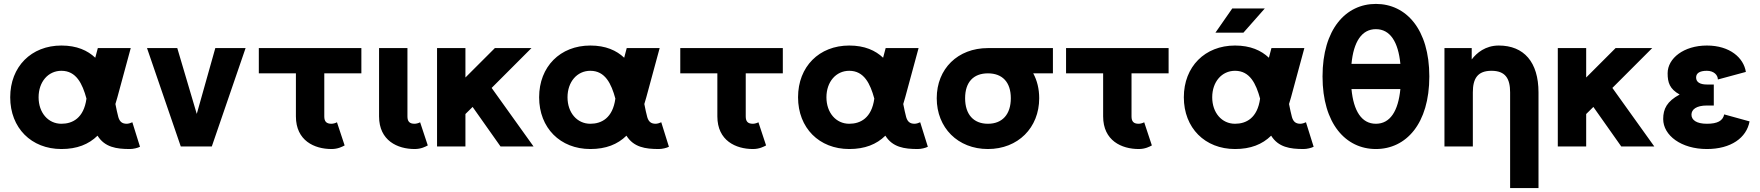

<svg xmlns="http://www.w3.org/2000/svg" viewBox="-20 -756 9083 991"><path d="M702.6 1.5 663.1 -125C656.7 -121.6 643.1 -117.2 634.3 -117.2C609.9 -117.2 597.7 -128.4 590.8 -151.4C585.4 -169.9 581.1 -193.4 575.7 -219.2C579.1 -230.5 582.5 -242.2 585.9 -253.9L654.8 -507.8H484.9L471.7 -458C432.1 -495.6 376.5 -521 296.9 -521C141.6 -521 32.7 -412.1 32.7 -253.9C32.7 -95.7 141.6 13.2 296.9 13.2C377.4 13.2 437.5 -10.7 483.4 -55.7C520.5 3.9 580.6 13.2 650.4 13.2C668 13.2 690.4 7.8 702.6 1.5ZM296.9 -390.6C373.5 -390.6 405.3 -324.2 426.3 -247.1C412.6 -146 354 -117.2 296.9 -117.2C228.5 -117.2 179.2 -174.3 179.2 -253.9C179.2 -333.5 228.5 -390.6 296.9 -390.6Z M995.6 -168 895 -507.8H738.8L913.1 0H1073.2L1247.6 -507.8H1091.3Z M1719.2 -125C1713.4 -121.1 1699.7 -117.2 1690.9 -117.2C1664.1 -117.2 1653.8 -129.4 1653.8 -155.3V-377.4H1845.2V-507.8H1315.9V-377.4H1507.3V-155.3C1507.3 -29.8 1603 13.2 1690.9 13.2C1724.6 13.2 1746.6 1 1758.8 -5.4Z M2148.4 -125C2142.6 -121.1 2128.9 -117.2 2120.1 -117.2C2093.3 -117.2 2083 -129.4 2083 -155.3V-507.8H1936.5V-155.3C1936.5 -29.8 2032.2 13.2 2120.1 13.2C2153.8 13.2 2175.8 1 2188 -5.4Z M2382.3 -167.5 2419.4 -204.1 2563.5 0H2733.9L2517.6 -302.2L2723.1 -507.8H2534.2L2382.3 -356V-507.8H2235.8V0H2382.3Z M3432.6 1.5 3393.1 -125C3386.7 -121.6 3373 -117.2 3364.3 -117.2C3339.8 -117.2 3327.6 -128.4 3320.8 -151.4C3315.4 -169.9 3311 -193.4 3305.7 -219.2C3309.1 -230.5 3312.5 -242.2 3315.9 -253.9L3384.8 -507.8H3214.8L3201.7 -458C3162.1 -495.6 3106.4 -521 3026.9 -521C2871.6 -521 2762.7 -412.1 2762.7 -253.9C2762.7 -95.7 2871.6 13.2 3026.9 13.2C3107.4 13.2 3167.5 -10.7 3213.4 -55.7C3250.5 3.9 3310.5 13.2 3380.4 13.2C3397.9 13.2 3420.4 7.8 3432.6 1.5ZM3026.9 -390.6C3103.5 -390.6 3135.3 -324.2 3156.2 -247.1C3142.6 -146 3084 -117.2 3026.9 -117.2C2958.5 -117.2 2909.2 -174.3 2909.2 -253.9C2909.2 -333.5 2958.5 -390.6 3026.9 -390.6Z M3894.5 -125C3888.7 -121.1 3875 -117.2 3866.2 -117.2C3839.4 -117.2 3829.1 -129.4 3829.1 -155.3V-377.4H4020.5V-507.8H3491.2V-377.4H3682.6V-155.3C3682.6 -29.8 3778.3 13.2 3866.2 13.2C3899.9 13.2 3921.9 1 3934.1 -5.4Z M4769 1.5 4729.5 -125C4723.1 -121.6 4709.5 -117.2 4700.7 -117.2C4676.3 -117.2 4664.1 -128.4 4657.2 -151.4C4651.9 -169.9 4647.5 -193.4 4642.1 -219.2C4645.5 -230.5 4648.9 -242.2 4652.3 -253.9L4721.2 -507.8H4551.3L4538.1 -458C4498.5 -495.6 4442.9 -521 4363.3 -521C4208 -521 4099.1 -412.1 4099.1 -253.9C4099.1 -95.7 4208 13.2 4363.3 13.2C4443.8 13.2 4503.9 -10.7 4549.8 -55.7C4586.9 3.9 4647 13.2 4716.8 13.2C4734.4 13.2 4756.8 7.8 4769 1.5ZM4363.3 -390.6C4439.9 -390.6 4471.7 -324.2 4492.7 -247.1C4479 -146 4420.4 -117.2 4363.3 -117.2C4294.9 -117.2 4245.6 -174.3 4245.6 -253.9C4245.6 -333.5 4294.9 -390.6 4363.3 -390.6Z M4814.9 -249C4814.9 -96.7 4923.8 13.2 5079.1 13.2C5234.4 13.2 5343.8 -96.7 5343.8 -249C5343.8 -296.9 5333 -340.8 5313 -377.4H5414.6V-507.8H5079.1C4923.8 -507.8 4814.9 -401.4 4814.9 -249ZM4961.4 -249C4961.4 -332 5004.4 -377.4 5079.1 -377.4C5153.8 -377.4 5197.3 -332 5197.3 -249C5197.3 -166 5153.8 -117.2 5079.1 -117.2C5004.4 -117.2 4961.4 -166 4961.4 -249Z M5885.7 -125C5879.9 -121.1 5866.2 -117.2 5857.4 -117.2C5830.6 -117.2 5820.3 -129.4 5820.3 -155.3V-377.4H6011.7V-507.8H5482.4V-377.4H5673.8V-155.3C5673.8 -29.8 5769.5 13.2 5857.4 13.2C5891.1 13.2 5913.1 1 5925.3 -5.4Z M6397.9 -587.4 6508.3 -712.4H6340.3L6253.4 -587.4ZM6760.3 1.5 6720.7 -125C6714.4 -121.6 6700.7 -117.2 6691.9 -117.2C6667.5 -117.2 6655.3 -128.4 6648.4 -151.4C6643.1 -169.9 6638.7 -193.4 6633.3 -219.2C6636.7 -230.5 6640.1 -242.2 6643.6 -253.9L6712.4 -507.8H6542.5L6529.3 -458C6489.7 -495.6 6434.1 -521 6354.5 -521C6199.2 -521 6090.3 -412.1 6090.3 -253.9C6090.3 -95.7 6199.2 13.2 6354.5 13.2C6435.1 13.2 6495.1 -10.7 6541 -55.7C6578.1 3.9 6638.2 13.2 6708 13.2C6725.6 13.2 6748 7.8 6760.3 1.5ZM6354.5 -390.6C6431.2 -390.6 6462.9 -324.2 6483.9 -247.1C6470.2 -146 6411.6 -117.2 6354.5 -117.2C6286.1 -117.2 6236.8 -174.3 6236.8 -253.9C6236.8 -333.5 6286.1 -390.6 6354.5 -390.6Z M6806.2 -361.3C6806.2 -117.2 6926.3 13.2 7081.5 13.2C7237.3 13.2 7357.4 -117.2 7357.4 -361.3C7357.4 -605.5 7237.3 -735.8 7081.5 -735.8C6926.3 -735.8 6806.2 -605.5 6806.2 -361.3ZM7081.5 -605.5C7155.3 -605.5 7196.8 -540 7208 -426.3H6955.6C6966.3 -540 7008.3 -605.5 7081.5 -605.5ZM7081.5 -117.2C7008.3 -117.2 6966.3 -182.6 6955.6 -296.4H7208C7196.8 -182.6 7155.3 -117.2 7081.5 -117.2Z M7774.4 214.8H7920.9V-279.3C7920.9 -435.5 7845.7 -521 7715.8 -521C7647 -521 7601.6 -482.9 7576.2 -449.2V-507.8H7435.5V0H7582V-279.3C7582 -350.6 7606.4 -390.6 7678.2 -390.6C7750 -390.6 7774.4 -350.6 7774.4 -279.3Z M8167 -167.5 8204.1 -204.1 8348.1 0H8518.6L8302.2 -302.2L8507.8 -507.8H8318.8L8167 -356V-507.8H8020.5V0H8167Z M8790 -319.8C8753.9 -319.8 8734.4 -332.5 8734.4 -356C8734.4 -378.9 8753.9 -390.6 8790 -390.6C8825.7 -390.6 8846.7 -369.1 8846.7 -345.7L8991.2 -384.8C8980 -457.5 8908.7 -521 8790 -521C8670.9 -521 8587.4 -455.1 8587.4 -377.9C8587.4 -330.1 8597.7 -296.9 8649.4 -268.1C8584 -232.9 8564.5 -194.3 8564.5 -141.6C8564.5 -57.1 8657.7 13.2 8790 13.2C8914.1 13.2 8994.6 -44.4 9010.3 -129.4L8879.4 -165.5C8872.6 -132.3 8844.2 -117.2 8790 -117.2C8735.4 -117.2 8710.4 -137.2 8710.4 -164.1C8710.4 -190.9 8735.4 -211.4 8790 -211.4H8825.7V-319.8Z"/></svg>

Font: Giphurs ExtraBold
Style: Regular
Weight: 800
Version: Version 1.000